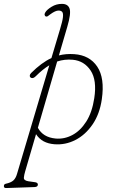

<svg xmlns="http://www.w3.org/2000/svg" viewBox="-94 -737 592 991"><path d="M91 -344Q77.5 -330.5 67 -335Q59.5 -338.5 59.8 -346Q60 -353.5 66.5 -360Q120.5 -414 171.5 -437.5L216 -586.5Q228.5 -627.5 230.8 -648Q233 -668.5 227 -675.5Q221 -682.5 208 -682.5Q192 -682.5 166 -663.5Q160.5 -659.5 154 -654.5Q147.5 -649.5 141.5 -652.5Q138 -654 136.5 -659.8Q135 -665.5 140 -673.5Q148.5 -687.5 172.5 -702.2Q196.5 -717 225.5 -717Q257 -717 265.2 -692.2Q273.5 -667.5 253.5 -599.5L210 -451Q247 -460.5 289.5 -457.5Q368.5 -452 408 -393Q447.5 -334 431.5 -224.5Q420.5 -148.5 383.8 -94.8Q347 -41 295.2 -14.5Q243.5 12 186.5 7.5Q155 5 131.5 -7.5Q108 -20 92 -44.5L35.5 149Q30.5 165.5 29.2 180Q28 194.5 52 198.5L83.5 203Q101.5 204.5 101.5 215.5Q101.5 227.5 85 228.5L-60 233.5Q-74 234.5 -74 224Q-74 213.5 -64.5 211.5Q-37 205.5 -24.8 194.2Q-12.5 183 -6 160L160.5 -400Q127 -380 91 -344ZM193 -22Q237.5 -18 279 -39.8Q320.5 -61.5 351 -109.2Q381.5 -157 392.5 -230Q407 -323 373.8 -373Q340.5 -423 282 -428.5Q239.5 -432.5 201 -419.5L101.5 -77.5Q128 -28 193 -22Z"/></svg>

Font: Fraunces 9pt S100 Thin
Style: Italic
Weight: 100
Italic angle: -16°
Version: Version 1.000; ttfautohint (v1.8.3)